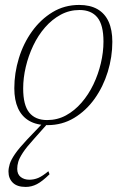

<svg xmlns="http://www.w3.org/2000/svg" viewBox="-20 -484 500 758"><path d="M292.5 -464.5Q335.5 -464.5 364.8 -447.8Q394 -431 408.8 -398.5Q423.5 -366 423.5 -319Q423.5 -259 405.5 -200.5Q387.5 -142 353.8 -94.5Q320 -47 272.8 -18.5Q225.5 10 168 10Q124.5 10 95.2 -7Q66 -24 51.2 -56.5Q36.5 -89 36.5 -135.5Q36.5 -195.5 54.5 -254.2Q72.5 -313 106.5 -360.2Q140.5 -407.5 187.5 -436Q234.5 -464.5 292.5 -464.5ZM166 -10Q206.5 -10 240.5 -28.5Q274.5 -47 302 -78.8Q329.5 -110.5 348.8 -150.8Q368 -191 378.2 -234.5Q388.5 -278 388.5 -320Q388.5 -385.5 364.5 -415Q340.5 -444.5 294 -444.5Q254 -444.5 219.8 -426Q185.5 -407.5 158 -376Q130.5 -344.5 111.2 -304Q92 -263.5 81.8 -220Q71.5 -176.5 71.5 -134.5Q71.5 -69 95.5 -39.5Q119.5 -10 166 -10ZM115 63.5Q84.5 97 70.5 118.5Q56.5 140 52.2 154.5Q48 169 48 182.5Q48 204 61.8 214.8Q75.5 225.5 96 225.5Q114 225.5 130.8 218.5Q147.5 211.5 171 192L175.5 204Q147 232 125.8 243Q104.5 254 81.5 254Q47.5 254 30.5 237.2Q13.5 220.5 13.5 193.5Q13.5 179.5 18.5 163.2Q23.5 147 39.2 124Q55 101 87 67L151 0H171.5Z"/></svg>

Font: Newsreader ExtraLight
Style: Italic
Weight: 250
Italic angle: -17°
Designer: Hugues Gentile
Foundry: Production Type
Version: Version 1.003